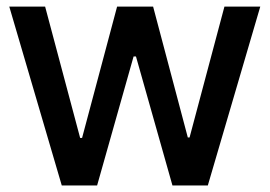

<svg xmlns="http://www.w3.org/2000/svg" viewBox="-20 -566 823 586"><path d="M168.5 0 8.3 -545.9H117.7L224.6 -145H230.5L337.4 -545.9H447.3L553.2 -146.5H558.6L665 -545.9H774.4L614.3 0H506.3L395 -393.6H387.7L276.4 0Z"/></svg>

Font: Inter Tight Medium
Style: Regular
Weight: 500
Designer: Rasmus Andersson
Foundry: rsms
Version: Version 3.004; ttfautohint (v1.8.4.7-5d5b)